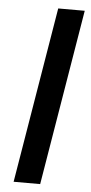

<svg xmlns="http://www.w3.org/2000/svg" viewBox="-53 -759 376 791"><g transform="rotate(5 135.0 -363.5)"><path d="M264.9 -727.3H155.2L34.4 0H144.2Z"/></g></svg>

Font: Margiela Sans Medium
Style: Italic
Weight: 500
Italic angle: -9.39999°
Designer: Stefan Endress, Andreas Faust
Version: Version 1.100;FEAKit 1.0